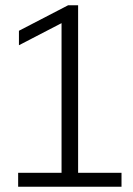

<svg xmlns="http://www.w3.org/2000/svg" viewBox="-20 -710 504 730"><path d="M49 0V-53H214V-622L52 -538V-593L239 -690H277V-53H442V0Z"/></svg>

Font: Mozilla Headline ExtraLight
Style: Regular
Weight: 200
Designer: Studio DRAMA
Foundry: Studio DRAMA
Version: Version 1.000